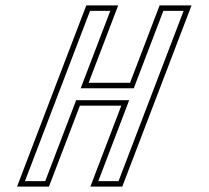

<svg xmlns="http://www.w3.org/2000/svg" viewBox="-20 -687 768 707"><path d="M42.8 0H160.3L274.2 -298H426.7L312.8 0H430.3L685.2 -667H567.7L458.8 -382H306.3L415.2 -667H297.7ZM71.9 -20 311.5 -647H386.1L277.2 -362H472.6L581.5 -647H656.1L416.5 -20H341.9L455.7 -318H260.4L146.5 -20Z"/></svg>

Font: Din Kursivschrift
Style: BreitGhost
Weight: 400
Version: Version 1.089